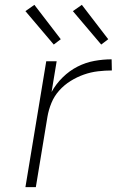

<svg xmlns="http://www.w3.org/2000/svg" viewBox="-20 -773 540 793"><path d="M85 0 171 -520H214L193 -393Q211 -426 239 -453.5Q267 -481 300.5 -498Q334 -515 370 -521.5Q406 -528 441 -528L442 -482Q414 -482 384.5 -478.5Q355 -475 326.5 -465Q298 -455 271.5 -438.5Q245 -422 224.5 -399Q204 -376 192.5 -348Q181 -320 176 -291L128 0ZM398 -589 281 -727 318 -753 427 -611ZM202 -589 85 -727 122 -753 231 -611Z"/></svg>

Font: Iosevka Aile Extralight
Style: Italic
Weight: 200
Italic angle: -9°
Designer: Belleve Invis
Foundry: Belleve Invis
Version: Version 31.1.0; ttfautohint (v1.8.4)